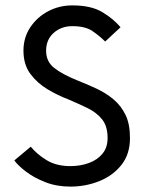

<svg xmlns="http://www.w3.org/2000/svg" viewBox="-20 -686 535 712"><path d="M241 6Q190 6 148 -10.5Q106 -27 76.5 -49.5Q47 -72 33 -91L94 -142Q117 -114 153 -92Q189 -70 241 -70Q278 -70 309.5 -81.5Q341 -93 360 -116Q379 -139 379 -174Q379 -218 358.5 -243.5Q338 -269 305 -285Q272 -301 232 -318Q195 -332 157 -354.5Q119 -377 93 -411.5Q67 -446 67 -498Q67 -547 92.5 -585Q118 -623 159 -644.5Q200 -666 248 -666Q318 -666 359.5 -641Q401 -616 427 -585L370 -532Q349 -553 322.5 -571Q296 -589 248 -589Q207 -589 179 -564Q151 -539 151 -498Q151 -458 180.5 -434.5Q210 -411 264 -389Q302 -374 337.5 -357.5Q373 -341 401 -317.5Q429 -294 445.5 -260Q462 -226 462 -174Q462 -114 430 -74Q398 -34 347.5 -14Q297 6 241 6Z"/></svg>

Font: Lil Grotesk Medium
Style: Regular
Weight: 500
Designer: Bastien Sozeau
Foundry: NBR — Bastien Sozeau
Version: Version 3.003; ttfautohint (v1.8.4.7-5d5b);gftools[0.9.33]